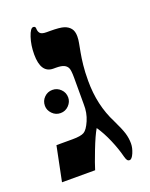

<svg xmlns="http://www.w3.org/2000/svg" viewBox="-118 -653 566 726"><g transform="rotate(-20 165.0 -290.0)"><path d="M303.2 -48.8Q303.2 -31.2 294.7 -11.2Q286.1 8.8 276.9 8.8Q271 8.8 267.6 4.4Q264.2 0 261.2 -11.2Q252.9 -44.4 236.8 -82Q220.7 -119.6 201.2 -147.9Q187 -124 167.2 -73Q147.5 -22 141.1 0H7.8L36.1 -139.2H101.1Q134.3 -139.2 147.7 -147Q161.1 -154.8 174.1 -184.8Q187 -214.8 186 -249V-356Q186 -385.7 181.4 -395.5Q176.8 -405.3 166 -410.2Q155.3 -415 133.8 -415H124Q74.2 -415 74.2 -490.2Q74.2 -527.3 84.5 -558.1Q94.7 -588.9 106 -588.9Q115.2 -588.9 115.2 -579.1Q115.2 -567.9 121.3 -560.5Q127.4 -553.2 147 -553.2H161.1Q200.2 -553.2 216.6 -547.9Q232.9 -542.5 241.9 -531Q251 -519.5 251 -499Q251 -485.8 248 -470.9Q245.1 -456.1 241.5 -436Q237.8 -416 234.9 -389.4Q231.9 -362.8 231.9 -326.2Q231.9 -228 272 -149.9Q290.5 -111.8 296.9 -91.1Q303.2 -70.3 303.2 -48.8ZM45.9 -293.5Q45.9 -313.5 59.6 -327.1Q73.2 -340.8 92.8 -340.8Q111.8 -340.8 125.7 -327.1Q139.6 -313.5 139.6 -293.5Q139.6 -275.9 126 -261.7Q112.3 -247.6 92.8 -247.6Q73.2 -247.6 59.6 -261.7Q45.9 -275.9 45.9 -293.5Z"/></g></svg>

Font: Tinos
Style: Bold
Weight: 700
Designer: Steve Matteson
Foundry: Monotype Imaging Inc.
Version: Version 1.23